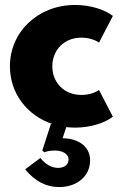

<svg xmlns="http://www.w3.org/2000/svg" viewBox="-20 -500 485 774"><path d="M191.4 0H185L150.5 106.8L159.1 114.1C165.9 110 184.1 106.8 200.5 106.8C233.6 106.8 256.4 121.4 256.4 143.2C256.4 163.2 239.5 176.8 214.5 176.8C188.6 176.8 163.2 162.7 142.7 136.8L81.4 182.7C120.9 230.5 165.9 254.1 218.2 254.1C291.4 254.1 343.2 209.5 343.2 146.8C343.2 84.5 287.3 57.3 232.3 57.3L247.3 12.3C258.6 13.6 270.5 14.5 282.7 14.5C345.5 14.5 402.3 -4.5 435 -29.5L379.1 -137.3C360.9 -124.5 335 -117.3 307.7 -117.3C238.6 -117.3 190.9 -167.3 190.9 -232.7C190.9 -298.2 238.6 -348.2 307.7 -348.2C335 -348.2 360.9 -340.9 379.1 -328.2L435 -435.9C402.3 -460.9 345.5 -480 282.7 -480C133.6 -480 20 -372.3 20 -232.7C20 -123.6 89.5 -34.1 191.4 0Z"/></svg>

Font: Spartan MB ExtBd
Style: Regular
Weight: 800
Designer: Matt Bailey, Mirko Velimirovic
Foundry: Matt Bailey
Version: Version 1.005